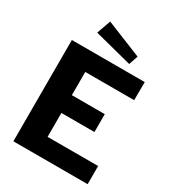

<svg xmlns="http://www.w3.org/2000/svg" viewBox="-225 -1092 1105 1218"><g transform="rotate(30 328.0 -482.5)"><path d="M218 -965 182 -863 457 -792 480 -859ZM66 0H610V-133H240V-308H482V-439H241V-609H599L600 -742H66Z"/></g></svg>

Font: 18Franklin
Style: Bold
Weight: 700
Designer: Pablo Impallari, Rodrigo Fuenzalida (Modified by Dan O. Williams)
Version: Version 0.025;PS 000.025;hotconv 1.0.88;makeotf.lib2.5.64775